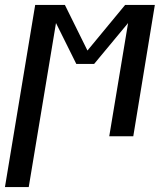

<svg xmlns="http://www.w3.org/2000/svg" viewBox="-52 -550 672 775"><path d="M-32 205 90 -530H210L301 -346L453 -530H573L486 0H389L465 -457L328 -292H256L174 -457L64 205Z"/></svg>

Font: Iosevka Slab MdExObl
Style: Regular
Weight: 500
Width: 7
Italic angle: -9°
Monospace: yes
Designer: Belleve Invis
Foundry: Belleve Invis
Version: Version 11.1.1; ttfautohint (v1.8.3)